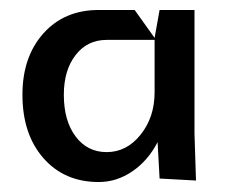

<svg xmlns="http://www.w3.org/2000/svg" viewBox="-20 -360 460 385"><path d="M25 -170Q25 -246 67 -293Q109 -340 178 -340H250L290 -284L300 -340H370V-92L373 2L300 -2L296 -75Q277 -38 245.5 -16.5Q214 5 178 5Q109 5 67 -43Q25 -91 25 -170ZM108 -170Q108 -118 131.5 -86.5Q155 -55 194 -55Q234 -55 262 -90Q290 -125 290 -175V-280H194Q155 -280 131.5 -249.5Q108 -219 108 -170Z"/></svg>

Font: Glametrix
Style: Bold
Weight: 700
Designer: gluk
Foundry: gluk
Version: Version 0.40